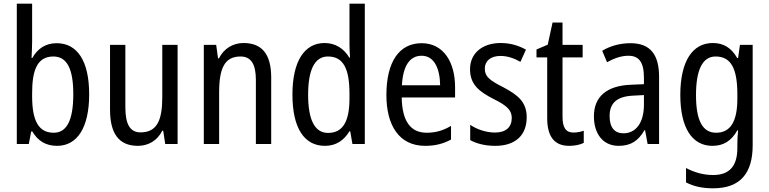

<svg xmlns="http://www.w3.org/2000/svg" viewBox="-20 -780 4167 1040"><path d="M154 -553V-760H71V0H136L149 -68H155C185 -17 228 10 289 10C398 10 463 -88 463 -269C463 -451 398 -546 287 -546C227 -546 184 -517 155 -466H151C152 -493 154 -524 154 -553ZM269 -474C344 -474 377 -405 377 -270C377 -129 342 -61 271 -61C188 -61 154 -127 154 -260V-275C154 -395 179 -474 269 -474Z M942 -537H859V-253C859 -126 829 -63 741 -63C685 -63 659 -106 659 -199V-537H576V-186C576 -62 620 10 727 10C783 10 832 -18 859 -72H864L875 0H942Z M1299 -547C1243 -547 1193 -518 1166 -464H1161L1151 -537H1084V0H1167V-279C1167 -413 1198 -474 1283 -474C1341 -474 1366 -431 1366 -347V0H1449V-360C1449 -488 1398 -547 1299 -547Z M1740 10C1801 10 1843 -20 1873 -69H1877L1889 0H1956V-760H1873V-543C1873 -523 1874 -494 1876 -468H1872C1843 -517 1797 -547 1738 -547C1629 -547 1564 -448 1564 -268C1564 -86 1628 10 1740 10ZM1757 -60C1684 -60 1649 -132 1649 -267C1649 -399 1683 -474 1756 -474C1840 -474 1873 -408 1873 -272V-246C1873 -122 1837 -60 1757 -60Z M2264 -546C2142 -546 2073 -445 2073 -265C2073 -102 2141 10 2283 10C2337 10 2380 -1 2423 -24V-98C2379 -72 2338 -61 2291 -61C2203 -61 2158 -125 2156 -252H2445V-308C2445 -444 2382 -546 2264 -546ZM2264 -478C2333 -478 2363 -407 2364 -318H2157C2163 -425 2200 -478 2264 -478Z M2833 -145C2833 -228 2784 -266 2707 -307C2632 -345 2606 -365 2606 -408C2606 -450 2638 -477 2691 -477C2729 -477 2766 -464 2799 -445L2829 -511C2788 -534 2743 -547 2692 -547C2593 -547 2526 -492 2526 -405C2526 -321 2577 -283 2655 -243C2728 -207 2752 -182 2752 -141C2752 -92 2721 -62 2661 -62C2611 -62 2560 -81 2527 -104V-21C2560 -3 2605 10 2663 10C2769 10 2833 -45 2833 -145Z M3086 -62C3044 -62 3027 -90 3027 -148V-469H3136V-537H3027V-658H2973L2947 -538L2886 -512V-469H2944V-140C2944 -34 2988 10 3063 10C3093 10 3122 4 3142 -6V-72C3126 -66 3105 -62 3086 -62Z M3395 -546C3338 -546 3285 -531 3242 -505L3268 -443C3308 -465 3346 -478 3384 -478C3441 -478 3468 -443 3468 -359V-324L3398 -321C3266 -316 3197 -256 3197 -150C3197 -58 3244 10 3331 10C3398 10 3438 -18 3471 -75H3474L3488 0H3550V-363C3550 -483 3504 -546 3395 -546ZM3411 -262 3468 -265V-213C3468 -113 3423 -58 3357 -58C3311 -58 3282 -87 3282 -151C3282 -220 3319 -258 3411 -262Z M3841 -547C3731 -547 3665 -448 3665 -266C3665 -87 3729 10 3839 10C3899 10 3942 -17 3974 -74H3978C3975 -48 3974 -15 3974 5V22C3974 123 3928 168 3843 168C3792 168 3743 155 3696 130V208C3738 230 3785 240 3843 240C3991 240 4057 157 4057 7V-537H3988L3978 -466H3973C3941 -522 3898 -547 3841 -547ZM3856 -474C3938 -474 3974 -412 3974 -269V-245C3974 -121 3936 -61 3859 -61C3786 -61 3750 -126 3750 -265C3750 -401 3785 -474 3856 -474Z"/></svg>

Font: Noto Sans Devanagari UI Condensed
Style: Regular
Weight: 400
Width: 3
Designer: Jelle Bosma - Monotype Design Team
Foundry: Monotype Imaging Inc.
Version: Version 2.004